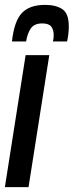

<svg xmlns="http://www.w3.org/2000/svg" viewBox="-31 -767 302 787"><path d="M86 0H-11L74 -541H171ZM154 -747Q198 -747 224.5 -729.5Q251 -712 251 -659Q251 -629 244 -597H186Q188 -605 188.5 -611Q189 -617 189 -624Q189 -645 179 -658Q169 -671 142 -671Q109 -671 95 -650Q81 -629 76 -597H18Q27 -680 58.5 -713.5Q90 -747 154 -747Z"/></svg>

Font: Georama Extra Condensed SemiBold
Style: Italic
Weight: 600
Width: 2
Italic angle: -9°
Designer: Jean-Baptiste Levee
Foundry: Production Type
Version: Version 1.000